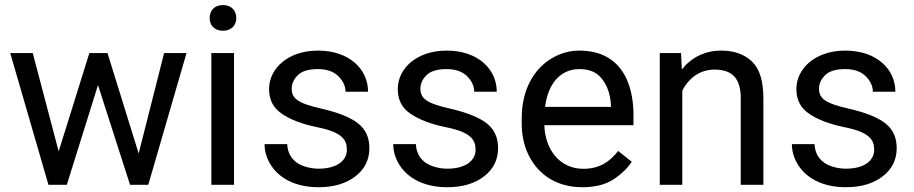

<svg xmlns="http://www.w3.org/2000/svg" viewBox="-20 -741 3665 770"><path d="M21 -528.3 174.3 0H248L373 -399.9L501.5 0H574.7L728 -528.3H638.2L536.1 -125.5L411.1 -528.3H338.4L215.3 -133.8L111.3 -528.3Z M820.8 -668.5C820.8 -640.6 838.9 -617.7 874 -617.7C908.7 -617.7 927.7 -640.6 927.7 -668.5C927.7 -697.8 908.7 -720.7 874 -720.7C838.9 -720.7 820.8 -697.8 820.8 -668.5ZM827.6 -528.3V0H918.5V-528.3Z M1371.1 -140.1C1371.1 -96.7 1331.1 -64.5 1257.3 -64.5C1238.8 -64.5 1220.2 -67.4 1201.2 -73.7C1163.6 -85.4 1134.3 -113.8 1131.8 -163.1H1041C1041 -133.8 1049.3 -106 1065.9 -79.6C1099.1 -26.9 1164.1 9.8 1257.3 9.8C1318.8 9.8 1368.2 -4.9 1405.8 -34.2C1442.9 -63 1461.4 -100.6 1461.4 -147C1461.4 -189.5 1446.3 -222.7 1415.5 -246.6C1384.8 -270.5 1336.4 -289.6 1271.5 -304.7C1171.9 -327.1 1149.9 -346.7 1149.9 -386.2C1149.9 -405.3 1158.2 -423.3 1174.3 -439.5C1190.4 -455.6 1217.3 -463.9 1254.9 -463.9C1290.5 -463.9 1318.4 -454.1 1337.4 -435.1C1356.4 -415.5 1365.7 -395 1365.7 -373H1456.1C1456.1 -463.4 1381.3 -538.1 1254.9 -538.1C1136.2 -538.1 1059.1 -467.3 1059.1 -383.8C1059.1 -340.3 1076.2 -307.6 1110.4 -284.7C1144 -261.7 1190.4 -243.7 1249.5 -231.4C1354.5 -210.9 1371.1 -179.2 1371.1 -140.1Z M1887.2 -140.1C1887.2 -96.7 1847.2 -64.5 1773.4 -64.5C1754.9 -64.5 1736.3 -67.4 1717.3 -73.7C1679.7 -85.4 1650.4 -113.8 1647.9 -163.1H1557.1C1557.1 -133.8 1565.4 -106 1582 -79.6C1615.2 -26.9 1680.2 9.8 1773.4 9.8C1835 9.8 1884.3 -4.9 1921.9 -34.2C1959 -63 1977.5 -100.6 1977.5 -147C1977.5 -189.5 1962.4 -222.7 1931.6 -246.6C1900.9 -270.5 1852.5 -289.6 1787.6 -304.7C1688 -327.1 1666 -346.7 1666 -386.2C1666 -405.3 1674.3 -423.3 1690.4 -439.5C1706.5 -455.6 1733.4 -463.9 1771 -463.9C1806.6 -463.9 1834.5 -454.1 1853.5 -435.1C1872.6 -415.5 1881.8 -395 1881.8 -373H1972.2C1972.2 -463.4 1897.5 -538.1 1771 -538.1C1652.3 -538.1 1575.2 -467.3 1575.2 -383.8C1575.2 -340.3 1592.3 -307.6 1626.5 -284.7C1660.2 -261.7 1706.5 -243.7 1765.6 -231.4C1870.6 -210.9 1887.2 -179.2 1887.2 -140.1Z M2314.9 9.8C2367.2 9.8 2409.2 -1 2440.9 -22C2472.7 -43 2496.6 -66.4 2513.7 -92.3L2459 -135.7C2425.8 -92.3 2383.8 -64 2319.8 -64C2223.6 -64 2166 -142.1 2163.1 -238.8H2520.5V-279.3C2520.5 -328.6 2513.2 -373 2498 -412.1C2467.8 -489.7 2404.3 -538.1 2303.2 -538.1C2263.7 -538.1 2226.6 -527.3 2191.4 -506.3C2120.6 -463.4 2072.3 -381.3 2072.3 -266.1V-245.6C2072.3 -196.3 2082.5 -152.3 2102.5 -113.8C2142.6 -36.6 2216.8 9.8 2314.9 9.8ZM2303.2 -463.9C2334 -463.9 2358.4 -456.5 2376.5 -442.4C2412.1 -413.6 2427.7 -366.2 2430.2 -319.3V-312.5H2166C2178.2 -410.2 2231.4 -463.9 2303.2 -463.9Z M2845.2 -461.9C2913.6 -461.9 2950.7 -429.7 2950.7 -347.2V0H3041.5V-346.2C3041.5 -415.5 3026.4 -464.8 2996.1 -494.1C2965.3 -523.4 2924.3 -538.1 2872.1 -538.1C2806.2 -538.1 2752 -509.8 2714.4 -462.4L2711.4 -528.3H2626V0H2716.3V-377.4C2741.7 -427.7 2787.1 -461.9 2845.2 -461.9Z M3485.8 -140.1C3485.8 -96.7 3445.8 -64.5 3372.1 -64.5C3353.5 -64.5 3335 -67.4 3315.9 -73.7C3278.3 -85.4 3249 -113.8 3246.6 -163.1H3155.8C3155.8 -133.8 3164.1 -106 3180.7 -79.6C3213.9 -26.9 3278.8 9.8 3372.1 9.8C3433.6 9.8 3482.9 -4.9 3520.5 -34.2C3557.6 -63 3576.2 -100.6 3576.2 -147C3576.2 -189.5 3561 -222.7 3530.3 -246.6C3499.5 -270.5 3451.2 -289.6 3386.2 -304.7C3286.6 -327.1 3264.6 -346.7 3264.6 -386.2C3264.6 -405.3 3272.9 -423.3 3289.1 -439.5C3305.2 -455.6 3332 -463.9 3369.6 -463.9C3405.3 -463.9 3433.1 -454.1 3452.1 -435.1C3471.2 -415.5 3480.5 -395 3480.5 -373H3570.8C3570.8 -463.4 3496.1 -538.1 3369.6 -538.1C3251 -538.1 3173.8 -467.3 3173.8 -383.8C3173.8 -340.3 3190.9 -307.6 3225.1 -284.7C3258.8 -261.7 3305.2 -243.7 3364.3 -231.4C3469.2 -210.9 3485.8 -179.2 3485.8 -140.1Z"/></svg>

Font: Vazirmatn
Style: Regular
Weight: 400
Designer: Saber Rastikerdar
Foundry: Saber Rastikerdar
Version: Version 33.003